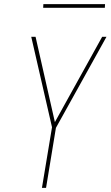

<svg xmlns="http://www.w3.org/2000/svg" viewBox="-20 -914 540 934"><path d="M184 0 233 -295 132 -735H153L247 -320L477 -735H498L252 -292L204 0ZM190 -876 191 -894H491L490 -876Z"/></svg>

Font: Iosevka Thin Oblique
Style: Regular
Weight: 100
Italic angle: -9°
Monospace: yes
Designer: Belleve Invis
Foundry: Belleve Invis
Version: Version 32.5.0; ttfautohint (v1.8.4)